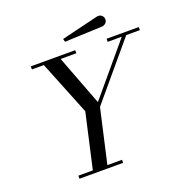

<svg xmlns="http://www.w3.org/2000/svg" viewBox="-154 -1039 1134 1178"><g transform="rotate(-20 412.5 -449.5)"><path d="M614 -830 369 -820 364 -840 604 -898Q614.5 -900.5 622.9 -898.5Q631.2 -896.5 637 -891.2Q642.8 -886 645.9 -879.1Q649 -872.2 649 -865Q649 -850.9 638.7 -840.8Q628.4 -830.8 614 -830ZM165 -20H259.5L340 -377L198 -730H120V-750H410V-730H307.6L432 -403L706.9 -730H615V-750H825V-730H735.9L434 -371L354.5 -20H450V0H165Z"/></g></svg>

Font: Bodoni* 11
Style: Italic
Weight: 400
Italic angle: -13°
Version: Version 1.002